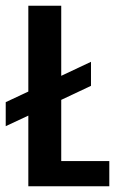

<svg xmlns="http://www.w3.org/2000/svg" viewBox="-47 -651 413 671"><path d="M167 -88H335V0H52V-247L-27 -210V-294L52 -331V-631H167V-386L271 -435V-351L167 -302Z"/></svg>

Font: Teko Medium
Style: Regular
Weight: 500
Designer: Manushi Parikh, Jonny Pinhorn
Foundry: Indian Type Foundry
Version: Version 1.106;PS 1.0;hotconv 1.0.78;makeotf.lib2.5.61930; tt